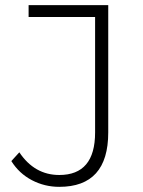

<svg xmlns="http://www.w3.org/2000/svg" viewBox="-20 -720 556 745"><path d="M210 5Q153 5 103.5 -21Q54 -47 24 -95L55 -129Q114 -41 210 -41Q349 -41 349 -206V-654H91V-700H400V-206Q400 5 210 5Z"/></svg>

Font: Montserrat Light
Style: Regular
Weight: 300
Designer: Julieta Ulanovsky
Foundry: Julieta Ulanovsky
Version: Version 9.000; ttfautohint (v1.8.4.7-5d5b)